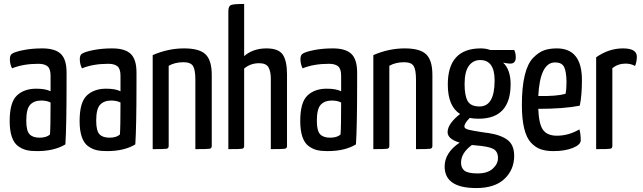

<svg xmlns="http://www.w3.org/2000/svg" viewBox="-20 -755 3256 972"><path d="M317 -388V-335Q317 -115 311 -24Q255 10 167 10Q136 10 114.5 5Q93 0 72 -15Q51 -30 40 -62Q29 -94 29 -142Q29 -237 65.5 -271.5Q102 -306 163 -306Q210 -306 236 -293V-372Q236 -406 221 -419Q206 -432 174 -432Q97 -432 41 -409Q30 -430 30 -456Q30 -476 41 -483Q56 -493 99 -501.5Q142 -510 194 -510Q259 -510 288 -482Q317 -454 317 -388ZM236 -236Q217 -246 189 -246Q153 -246 133 -225Q113 -204 113 -144Q113 -93 129.5 -75.5Q146 -58 180 -58Q215 -58 233 -74Q236 -108 236 -236Z M671 -388V-335Q671 -115 665 -24Q609 10 521 10Q490 10 468.5 5Q447 0 426 -15Q405 -30 394 -62Q383 -94 383 -142Q383 -237 419.5 -271.5Q456 -306 517 -306Q564 -306 590 -293V-372Q590 -406 575 -419Q560 -432 528 -432Q451 -432 395 -409Q384 -430 384 -456Q384 -476 395 -483Q410 -493 453 -501.5Q496 -510 548 -510Q613 -510 642 -482Q671 -454 671 -388ZM590 -236Q571 -246 543 -246Q507 -246 487 -225Q467 -204 467 -144Q467 -93 483.5 -75.5Q500 -58 534 -58Q569 -58 587 -74Q590 -108 590 -236Z M753 0V-476Q831 -510 912 -510Q990 -510 1021 -479.5Q1052 -449 1052 -376V-16Q1052 -4 1041 -2Q1030 0 969 0V-352Q969 -402 957 -421Q945 -440 909 -440Q866 -440 834 -422V-16Q834 -4 823.5 -2Q813 0 753 0Z M1136 0V-698Q1136 -724 1149.5 -729.5Q1163 -735 1216 -735V-471Q1261 -510 1329 -510Q1390 -510 1411.5 -478.5Q1433 -447 1433 -378V-16Q1433 -4 1422 -2Q1411 0 1351 0V-356Q1351 -394 1339 -414.5Q1327 -435 1292 -435Q1248 -435 1216 -408V-16Q1216 -4 1206 -2Q1196 0 1136 0Z M1788 -388V-335Q1788 -115 1782 -24Q1726 10 1638 10Q1607 10 1585.5 5Q1564 0 1543 -15Q1522 -30 1511 -62Q1500 -94 1500 -142Q1500 -237 1536.5 -271.5Q1573 -306 1634 -306Q1681 -306 1707 -293V-372Q1707 -406 1692 -419Q1677 -432 1645 -432Q1568 -432 1512 -409Q1501 -430 1501 -456Q1501 -476 1512 -483Q1527 -493 1570 -501.5Q1613 -510 1665 -510Q1730 -510 1759 -482Q1788 -454 1788 -388ZM1707 -236Q1688 -246 1660 -246Q1624 -246 1604 -225Q1584 -204 1584 -144Q1584 -93 1600.5 -75.5Q1617 -58 1651 -58Q1686 -58 1704 -74Q1707 -108 1707 -236Z M1870 0V-476Q1948 -510 2029 -510Q2107 -510 2138 -479.5Q2169 -449 2169 -376V-16Q2169 -4 2158 -2Q2147 0 2086 0V-352Q2086 -402 2074 -421Q2062 -440 2026 -440Q1983 -440 1951 -422V-16Q1951 -4 1940.5 -2Q1930 0 1870 0Z M2462 -502H2583Q2591 -488 2591 -464Q2591 -433 2563 -433Q2549 -433 2527 -438Q2565 -402 2565 -329Q2565 -154 2403 -154Q2377 -154 2358 -158Q2331 -131 2331 -114Q2331 -104 2352 -98.5Q2373 -93 2420 -86Q2425 -85 2428 -85Q2432 -84 2439 -83Q2446 -82 2450 -82Q2516 -72 2549.5 -46.5Q2583 -21 2583 34Q2583 104 2534 150.5Q2485 197 2391 197Q2231 197 2231 88Q2231 18 2307 -33Q2246 -51 2246 -86Q2246 -128 2309 -178Q2247 -217 2247 -327Q2247 -510 2414 -510Q2439 -510 2462 -502ZM2408 -216Q2484 -216 2484 -348Q2484 -451 2411 -451Q2375 -451 2353.5 -421.5Q2332 -392 2332 -329Q2332 -271 2347.5 -243.5Q2363 -216 2408 -216ZM2501 45Q2501 12 2477.5 -1Q2454 -14 2388 -19L2369 -21Q2314 19 2314 69Q2314 96 2332 109.5Q2350 123 2398 123Q2448 123 2474.5 99Q2501 75 2501 45Z M2799 -68Q2859 -68 2913 -100Q2920 -78 2920 -45Q2920 -22 2879.5 -6Q2839 10 2782 10Q2744 10 2717 0.5Q2690 -9 2667.5 -33.5Q2645 -58 2633.5 -105.5Q2622 -153 2622 -224Q2622 -314 2636.5 -373.5Q2651 -433 2678.5 -461.5Q2706 -490 2733.5 -500Q2761 -510 2799 -510Q2926 -510 2926 -350Q2926 -270 2915 -220Q2834 -204 2705 -204Q2708 -126 2729.5 -97Q2751 -68 2799 -68ZM2790 -439Q2714 -439 2705 -269Q2796 -267 2843 -280Q2848 -303 2848 -340Q2847 -396 2835 -417.5Q2823 -439 2790 -439Z M2998 0V-465Q3062 -510 3134 -510Q3204 -510 3204 -468Q3204 -443 3195 -421Q3174 -433 3147 -433Q3109 -433 3080 -410V-16Q3080 -4 3069.5 -2Q3059 0 2998 0Z"/></svg>

Font: YanoneKaffeesatzRR
Style: Regular
Weight: 400
Designer: Yanone (Cyrillic: Daniel Pouzeot & Huerta Tipografica)
Foundry: Yanone
Version: Version 1.100;PS 001.100;hotconv 1.0.70;makeotf.lib2.5.58329